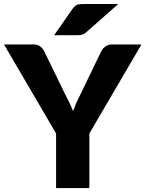

<svg xmlns="http://www.w3.org/2000/svg" viewBox="-34 -954 737 974"><path d="M683.6 -728.5 419.4 -276.9V0H250.5V-276.9L-13.7 -728.5H135.7Q157.2 -728.5 170.4 -718.3Q183.6 -707.5 191.4 -691.9L294.4 -480Q296.9 -475.1 305.4 -458.5Q314 -441.9 317.9 -433.6Q330.1 -407.7 336.4 -390.6Q340.8 -403.3 354 -434.1Q356.9 -441.4 376.5 -480L478.5 -691.9Q483.4 -700.7 486.8 -705.1Q491.2 -710.9 499 -716.8Q505.4 -721.7 514.6 -725.6Q522.5 -728.5 533.7 -728.5ZM395 -933.6H565.9L404.3 -791Q397.9 -785.6 393.1 -782.7Q387.2 -779.3 381.3 -777.8Q377 -776.9 369.1 -775.9Q364.7 -775.4 353.5 -775.4H240.7L335 -910.6Q338.9 -916 347.2 -923.3Q353.5 -928.7 359.4 -930.7Q363.8 -932.1 375 -933.1Q380.4 -933.6 395 -933.6Z"/></svg>

Font: Lato-ExtraBold
Style: Regular
Weight: 500
Designer: Lukasz Dziedzic with Adam Twardoch and Botio Nikoltchev
Foundry: tyPoland Lukasz Dziedzic
Version: ""